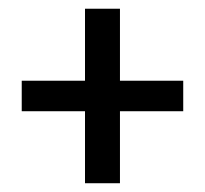

<svg xmlns="http://www.w3.org/2000/svg" viewBox="-20 -520 470 440"><path d="M29.8 -265.1V-335H174.8V-500H254.9V-335H399.9V-265.1H254.9V-100.1H174.8V-265.1Z"/></svg>

Font: 
Style: .
Weight: 400
Designer: Jovanny Lemonad
Foundry: Jovanny Lemonad
Version: Version 1.002